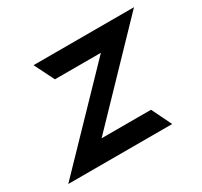

<svg xmlns="http://www.w3.org/2000/svg" viewBox="-103 -585 756 720"><g transform="rotate(-30 274.5 -225.5)"><path d="M4 0H454L412 -86H198L549 -451H114L157 -365H356Z"/></g></svg>

Font: Charger Pro
Style: ExBdNarObl
Weight: 400
Designer: Jasper
Foundry: Cannot Into Space Fonts
Version: Version 1.09